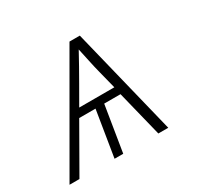

<svg xmlns="http://www.w3.org/2000/svg" viewBox="-117 -662 834 805"><g transform="rotate(-30 300.0 -260.0)"><path d="M5 0 305 -520H355L483 0H435L380 -222H301L265 0H223L259 -222H180L53 0ZM202 -260H372L350 -347Q342 -378 335.5 -409.5Q329 -441 322 -472Q305 -441 287.5 -409.5Q270 -378 252 -347Z"/></g></svg>

Font: Iosevka Aile Extralight
Style: Italic
Weight: 200
Italic angle: -9°
Designer: Belleve Invis
Foundry: Belleve Invis
Version: Version 31.1.0; ttfautohint (v1.8.4)